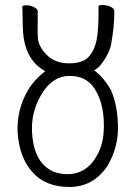

<svg xmlns="http://www.w3.org/2000/svg" viewBox="-20 -731 541 764"><path d="M407 -70Q351 13 256 13Q161 13 108.5 -46.5Q56 -106 50 -206Q46 -296 93 -375Q116 -413 160 -448Q75 -494 71 -618L69 -705Q69 -710 85 -710Q101 -710 115.5 -702.5Q130 -695 130 -687V-650Q129 -618 130.5 -582.5Q132 -547 165.5 -513Q199 -479 254 -479Q309 -479 332.5 -504.5Q356 -530 364.5 -572Q373 -614 372 -706Q372 -711 388.5 -711Q405 -711 420 -704Q435 -697 435 -687Q435 -624 422 -554Q415 -517 381 -473Q373 -463 355 -451Q396 -420 422 -371Q445 -319 449 -244Q455 -150 407 -70ZM407 -70ZM248 -38Q337 -38 378 -138Q397 -185 392.5 -257.5Q388 -330 355.5 -379.5Q323 -429 256.5 -429Q190 -429 146.5 -358Q103 -287 107.5 -204.5Q112 -122 149 -80Q186 -38 248 -38ZM421 -371Q421 -371 422 -371Z"/></svg>

Font: LXGW WenKai Mono TC Light
Style: Regular
Weight: 300
Designer: LXGW / Fontworks Inc.
Foundry: LXGW / Fontworks Inc.
Version: Version 1.330